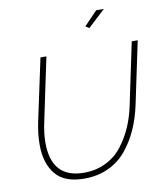

<svg xmlns="http://www.w3.org/2000/svg" viewBox="-98 -996 922 1081"><g transform="rotate(-10 363.5 -456.0)"><path d="M471 -825 450 -838 526 -917H570ZM81 -226Q81 -287 95 -354L171 -710H205L130 -354Q115 -286 115 -232Q115 -28 301 -28Q370 -28 426.5 -56Q483 -84 520 -132.5Q557 -181 581 -236Q605 -291 618 -354L693 -710H727L652 -354Q636 -279 608 -216.5Q580 -154 538 -103Q496 -52 434.5 -23.5Q373 5 298 5Q183 5 132 -58Q81 -121 81 -226Z"/></g></svg>

Font: Raleway-v4020 ExtraLight
Style: Italic
Weight: 275
Italic angle: -12°
Designer: Matt McInerney, Pablo Impallari, Rodrigo Fuenzalida
Foundry: Matt McInerney, Pablo Impallari, Rodrigo Fuenzalida
Version: Version 4.020;PS 004.020;hotconv 1.0.88;makeotf.lib2.5.64775